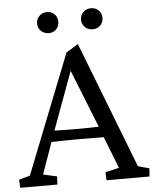

<svg xmlns="http://www.w3.org/2000/svg" viewBox="-59 -939 796 988"><g transform="rotate(-5 339.0 -444.5)"><path d="M5 0H197L199 -42L128 -58L186 -221C241 -222 288 -223 328 -223C365 -223 409 -222 456 -222L520 -58L449 -42L451 0H673L676 -42L618 -58L365 -711L303 -673L60 -58L3 -42ZM165 -835C165 -802 190 -780 222 -780C251 -780 275 -802 275 -835C275 -866 251 -889 222 -889C190 -889 165 -866 165 -835ZM206 -278 316 -577 435 -278C406 -277 370 -276 328 -276C277 -276 237 -277 206 -278ZM392 -835C392 -802 417 -780 448 -780C479 -780 503 -802 503 -835C503 -866 479 -889 448 -889C417 -889 392 -866 392 -835Z"/></g></svg>

Font: TPK Tissa Web Quiz
Style: Regular
Weight: 400
Designer: Jacques Le Bailly, Suppakit Chalermlarp | Katatrad Co.,Ltd.
Foundry: Jacques Le Bailly, Cadson Demak Co.,Ltd.
Version: Version 5.000;Glyphs 3.1.2 (3151)